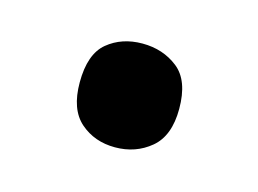

<svg xmlns="http://www.w3.org/2000/svg" viewBox="-39 -189 351 261"><g transform="rotate(15 137.0 -59.0)"><path d="M67 -59Q67 -99 87 -115.5Q107 -132 136 -132Q165 -132 186 -115.5Q207 -99 207 -59Q207 -21 186 -3.5Q165 14 136 14Q107 14 87 -3.5Q67 -21 67 -59Z"/></g></svg>

Font: Noto Sans Sora Sompeng Medium
Style: Regular
Weight: 500
Designer: Monotype Design Team. David Williams.
Foundry: Monotype Imaging Inc.
Version: Version 2.101; ttfautohint (v1.8.4.7-5d5b)